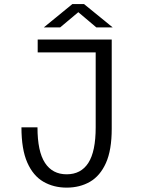

<svg xmlns="http://www.w3.org/2000/svg" viewBox="-20 -890 690 922"><path d="M300 11Q237.5 11 188.2 -17.5Q139 -46 111 -109.5Q83 -173 83 -278.5H160Q160 -162.5 196 -107.8Q232 -53 300 -53Q369 -53 404.2 -107.8Q439.5 -162.5 439.5 -278.5V-638.5H161V-700H516.5V-271.5Q516.5 -169.5 488.8 -107.5Q461 -45.5 412.2 -17.2Q363.5 11 300 11ZM190.5 -758.5 327.5 -870.5H383.5L521 -758.5H442.5L356 -831.5L269 -758.5Z"/></svg>

Font: Trispace Light
Style: Regular
Weight: 300
Designer: Tyler Finck
Foundry: Etcetera Type Company
Version: Version 1.210; ttfautohint (v1.8.3)